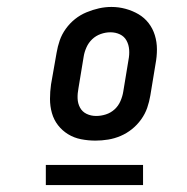

<svg xmlns="http://www.w3.org/2000/svg" viewBox="-20 -722 540 553"><path d="M255 -317Q234 -317 213.5 -321Q193 -325 176 -335.5Q159 -346 147 -361.5Q135 -377 129.5 -396.5Q124 -416 124 -437Q124 -458 127 -479L143 -570Q146 -588 152 -605.5Q158 -623 169.5 -639Q181 -655 196 -667Q211 -679 229 -686.5Q247 -694 265 -698Q283 -702 301 -702Q322 -702 342 -696.5Q362 -691 379 -681Q396 -671 408 -655.5Q420 -640 426 -620.5Q432 -601 432 -580Q432 -559 428 -538L413 -447Q410 -429 404 -411.5Q398 -394 386.5 -378Q375 -362 360 -350Q345 -338 327.5 -330.5Q310 -323 291.5 -320Q273 -317 255 -317ZM257 -388Q271 -388 285 -392.5Q299 -397 310 -407Q321 -417 327 -431Q333 -445 335 -458L350 -549Q353 -564 352 -578.5Q351 -593 344.5 -605Q338 -617 325.5 -623Q313 -629 298 -629Q284 -629 270 -624Q256 -619 245.5 -609Q235 -599 229 -585.5Q223 -572 221 -559L206 -468Q203 -453 203.5 -438.5Q204 -424 210.5 -412Q217 -400 229.5 -394Q242 -388 257 -388ZM112 -189V-247H392V-189Z"/></svg>

Font: Iosevka Curly Slab MdObl
Style: Regular
Weight: 500
Italic angle: -9°
Monospace: yes
Designer: Belleve Invis
Foundry: Belleve Invis
Version: Version 11.0.0; ttfautohint (v1.8.3)